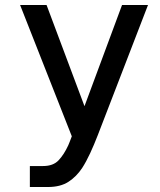

<svg xmlns="http://www.w3.org/2000/svg" viewBox="-20 -749 642 769"><path d="M99.6 -84H152.8Q192.9 -84 214.6 -106.9Q236.3 -129.9 253.4 -167Q256.8 -174.8 259.5 -181.9Q262.2 -189 267.6 -203.1L60.5 -729H166.5L318.4 -323.7L468.8 -729H572.8L371.6 -207.5Q356.9 -169.4 341.1 -135.3Q325.2 -101.1 309.1 -76.2Q286.6 -42 254.4 -21Q222.2 0 171.9 0H99.6Z"/></svg>

Font: Vazir Code Hack
Style: Code-Hack
Weight: 400
Foundry: DejaVu fonts team - Redesigned by Saber Rastikerdar
Version: Version 1.1.2